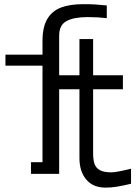

<svg xmlns="http://www.w3.org/2000/svg" viewBox="-20 -870 640 899"><path d="M125 -110.5H179V-562.5H5.5V-614H179V-678.5Q179 -743.5 201.5 -781.2Q224 -819 265.8 -834.8Q307.5 -850.5 370.5 -850.5Q403.5 -850.5 424.2 -849.2Q445 -848 480 -844.5V-785Q439 -790 390.5 -790Q326.5 -790 291.8 -771.5Q257 -753 257 -703V-517.5H352V-687H416V-517.5H555.5V-452H416V-153Q416 -122 422.5 -102.8Q429 -83.5 447.8 -73.2Q466.5 -63 502 -63Q524 -63 593.5 -80V-9.5Q556.5 -1 529.5 3.8Q502.5 8.5 474.5 8.5Q415.5 8.5 383.8 -29.5Q352 -67.5 352 -129.5V-452H257V-56H125Z"/></svg>

Font: JuliaMono Light
Style: Regular
Weight: 300
Monospace: yes
Designer: cormullion
Foundry: corm
Version: Version 0.054; ttfautohint (v1.8.4)